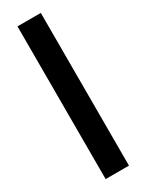

<svg xmlns="http://www.w3.org/2000/svg" viewBox="-193 -752 598 784"><g transform="rotate(-30 106.0 -360.0)"><path d="M51 0V-720H161V0Z"/></g></svg>

Font: Host Grotesk Light Medium
Style: Regular
Weight: 500
Version: Version 1.003